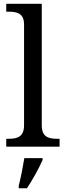

<svg xmlns="http://www.w3.org/2000/svg" viewBox="-20 -780 350 1021"><path d="M25.9 -42H13.2V0H296.9V-42H284.2C237.8 -42 202.1 -51.8 202.1 -113.8V-759.8H13.2V-717.8H25.9C69.3 -717.8 107.9 -710 107.9 -649.9V-113.8C107.9 -51.3 70.8 -42 25.9 -42ZM79.6 221.2H123.5C152.3 177.2 187.5 114.7 206.5 70.8V61H109.4C101.6 109.4 90.8 163.6 79.6 208Z"/></svg>

Font: The Erased English
Style: Regular
Weight: 400
Designer: Monotype Design team + ligartures altered by 180 Amsterdam
Foundry: Monotype Imaging Inc.
Version: Version 1.030;Glyphs 3.1.2 (3151)